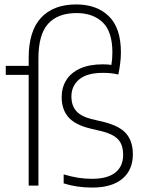

<svg xmlns="http://www.w3.org/2000/svg" viewBox="-20 -838 655 867"><path d="M580 -141.5Q580 -70.5 532.5 -30.8Q485 9 396 9Q326 9 267.5 -10V-50.5Q303 -40 333.5 -35.2Q364 -30.5 395 -30.5Q465 -30.5 500.5 -58.5Q536 -86.5 536 -139Q536 -184 513.8 -208Q491.5 -232 443 -244.5L386 -258Q317.5 -275 288 -309.8Q258.5 -344.5 258.5 -400Q258.5 -443 279.5 -476.5Q300.5 -510 342.2 -528.8Q384 -547.5 443.5 -547.5Q465 -547.5 483 -545Q487.5 -572 487.5 -600.5Q487.5 -695 443.8 -737Q400 -779 325.5 -779Q241.5 -779 197.5 -730.8Q153.5 -682.5 153.5 -574V0H109.5V-500H6V-540.5H109.5V-576.5Q109.5 -698 165.5 -758Q221.5 -818 324.5 -818Q416.5 -818 471.2 -765Q526 -712 526 -601Q526 -575.5 522.2 -547.5Q518.5 -519.5 514 -501.5Q497 -505.5 482 -507.2Q467 -509 445 -509Q373 -509 337.8 -479.5Q302.5 -450 302.5 -402.5Q302.5 -361.5 324 -337Q345.5 -312.5 392.5 -300.5L449.5 -287Q521 -269 550.5 -234Q580 -199 580 -141.5Z"/></svg>

Font: Encode Sans Semi Condensed ExLight
Style: Regular
Weight: 275
Width: 4
Designer: Multiple Designers
Foundry: Impallari Type
Version: Version 2.000